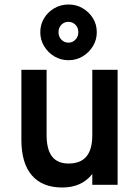

<svg xmlns="http://www.w3.org/2000/svg" viewBox="-20 -821 622 853"><path d="M256.5 12Q168 12 121.5 -42Q75 -96 75 -200V-511H187V-222Q187 -157 211.2 -125.8Q235.5 -94.5 284.5 -94.5Q338 -94.5 364 -125.8Q390 -157 390 -220V-511H502.5V0H390V-48Q366.5 -18 333.2 -3Q300 12 256.5 12ZM284.5 -553.5Q250 -553.5 221.5 -570.5Q193 -587.5 176 -615.8Q159 -644 159 -678Q159 -712.5 176 -740.2Q193 -768 221.5 -784.5Q250 -801 284.5 -801Q319 -801 347.2 -784.5Q375.5 -768 392.8 -740.2Q410 -712.5 410 -678Q410 -644 392.8 -615.8Q375.5 -587.5 347.2 -570.5Q319 -553.5 284.5 -553.5ZM284.5 -631.5Q302 -631.5 315 -644.8Q328 -658 328 -678Q328 -698.5 315 -711.2Q302 -724 284.5 -724Q265.5 -724 252.8 -711.2Q240 -698.5 240 -678Q240 -658 252.8 -644.8Q265.5 -631.5 284.5 -631.5Z"/></svg>

Font: Overpass SemiBold
Style: Regular
Weight: 600
Designer: Delve Withrington, Dave Bailey, Thomas Jockin
Foundry: Delve Fonts LLC
Version: Version 4.000